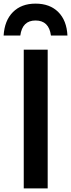

<svg xmlns="http://www.w3.org/2000/svg" viewBox="-49 -1039 392 1059"><path d="M82 -765H214V0H82ZM147 -1019Q226 -1019 272.5 -972.5Q319 -926 323 -843H232Q221 -926 147 -926Q74 -926 63 -843H-29Q-24 -926 22.5 -972.5Q69 -1019 147 -1019Z"/></svg>

Font: Application Semibold
Style: Regular
Weight: 600
Designer: Wei Huang
Foundry: Wei Huang
Version: Version 0.012